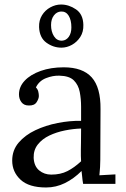

<svg xmlns="http://www.w3.org/2000/svg" viewBox="-20 -814 556 850"><path d="M348 0Q345 -17 344 -30Q343 -43 341 -57Q307 -23 267.5 -3.5Q228 16 184 16Q108 16 71 -18.5Q34 -53 34 -103Q34 -149 62.5 -182.5Q91 -216 136.5 -237.5Q182 -259 235.5 -269.5Q289 -280 339 -279V-341Q339 -376 333 -407Q327 -438 307 -458Q287 -478 243 -479Q214 -480 183.5 -468Q153 -456 139 -427Q147 -419 149.5 -408.5Q152 -398 152 -389Q152 -377 142 -361.5Q132 -346 107 -347Q86 -347 75 -361.5Q64 -376 64 -396Q64 -430 89.5 -457Q115 -484 160 -500Q205 -516 262 -516Q346 -516 386 -471.5Q426 -427 425 -331Q425 -275 424.5 -218.5Q424 -162 424 -106Q424 -90 423 -74Q422 -58 420 -38Q438 -39 455.5 -40Q473 -41 491 -42V0ZM339 -245Q305 -244 267.5 -236.5Q230 -229 198.5 -214Q167 -199 147.5 -174.5Q128 -150 129 -115Q131 -78 153.5 -59.5Q176 -41 207 -41Q248 -41 278.5 -56.5Q309 -72 339 -100Q338 -111 338 -124Q338 -137 338 -151Q338 -156 338.5 -183Q339 -210 339 -245ZM252 -603Q216 -603 185.5 -625Q155 -647 153 -694Q152 -724 166 -746.5Q180 -769 203 -781.5Q226 -794 250 -794Q285 -794 316.5 -772.5Q348 -751 349 -704Q350 -673 335.5 -650.5Q321 -628 298.5 -615.5Q276 -603 252 -603ZM255 -634Q273 -635 284.5 -651Q296 -667 296 -693Q296 -725 284 -744.5Q272 -764 250 -763Q231 -762 218.5 -745.5Q206 -729 206 -703Q206 -674 219 -653.5Q232 -633 255 -634Z"/></svg>

Font: Lora
Style: Regular
Weight: 400
Designer: Olga Karpushina, Alexei Vanyashin (Cyrillic)
Foundry: Cyreal
Version: Version 3.005; ttfautohint (v1.8.4.7-5d5b)